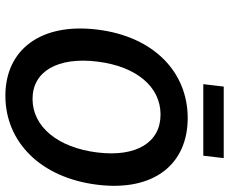

<svg xmlns="http://www.w3.org/2000/svg" viewBox="-89 -751 852 714"><g transform="rotate(90 337.0 -394.0)"><path d="M336 12C507 12 641 -118 667 -330C693 -541 590 -666 419 -666C249 -666 116 -541 90 -330C64 -118 166 12 336 12ZM348 -89C245 -89 191 -183 209 -330C227 -476 303 -565 406 -565C509 -565 565 -476 547 -330C529 -183 451 -89 348 -89ZM293 -724H559L568 -800H302Z"/></g></svg>

Font: Falling Sky
Style: Obl
Weight: 400
Designer: Paul D. Hunt
Foundry: Adobe Systems Incorporated
Version: Version 1.02